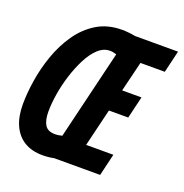

<svg xmlns="http://www.w3.org/2000/svg" viewBox="-127 -814 894 934"><g transform="rotate(20 320.0 -347.0)"><path d="M192 6Q137 6 98 -17.5Q59 -41 38.5 -86Q18 -131 18 -195Q18 -251 28.5 -318.5Q39 -386 62.5 -453Q86 -520 124.5 -576Q163 -632 218.5 -666Q274 -700 349 -700Q366 -700 384.5 -698Q403 -696 417 -693H640L613 -579H487L449 -423H549L522 -309H422L375 -114H516L489 0H251Q237 3 222 4.5Q207 6 192 6ZM214 -111Q224 -111 233 -112.5Q242 -114 251 -116L362 -578Q355 -580 346.5 -582Q338 -584 328 -584Q295 -584 267 -558Q239 -532 217 -489Q195 -446 179 -395.5Q163 -345 155 -294.5Q147 -244 147 -204Q147 -159 162 -135Q177 -111 214 -111Z"/></g></svg>

Font: Ubuntu Sans Mono
Style: Italic
Weight: 400
Italic angle: -13.5°
Monospace: yes
Designer: Dalton Maag Ltd
Foundry: Dalton Maag Ltd
Version: Version 1.006